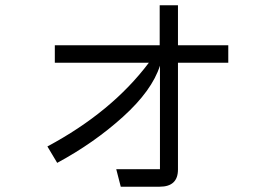

<svg xmlns="http://www.w3.org/2000/svg" viewBox="-20 -651 1040 725"><path d="M842 -480V-414H652V-11Q652 54 583 54H436L419 -12H584V-403Q554 -309 444.5 -210Q335 -111 196 -36L159 -98Q402 -228 542 -414H187V-480H583V-631H652V-480Z"/></svg>

Font: IBM Plex Sans SC
Style: Regular
Weight: 400
Designer: Mike Abbink; Paul van der Laan; Pieter van Rosmalen; Eunyou Noh; Wujin Sim; Chorong Kim; Dohee Lee; Yejin We; Jinhee Kim
Foundry: Sandoll Inc.
Version: Version 1.000